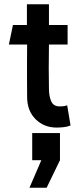

<svg xmlns="http://www.w3.org/2000/svg" viewBox="-20 -588 393 906"><path d="M247 14Q188 14 148 -25.5Q108 -65 108 -131Q108 -186 107.5 -224.5Q107 -263 107.5 -298Q108 -333 108 -378H22L41 -470H107V-568H211V-470H299V-378H211Q210 -318 210 -268.5Q210 -219 211 -169Q211 -135 221.5 -110.5Q232 -86 261 -86Q268 -86 276.5 -86.5Q285 -87 297 -91L313 4Q299 10 281 12Q263 14 247 14ZM132 40H263V168L200 298H119L175 168H132Z"/></svg>

Font: Kreadon Light
Style: Bold
Weight: 600
Designer: Reiya WATANABE
Foundry: StudioGnu
Version: Version 1.003; ttfautohint (v1.8.4.7-5d5b);gftools[0.9.32]